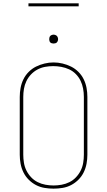

<svg xmlns="http://www.w3.org/2000/svg" viewBox="-20 -1119 640 1147"><path d="M300 8Q273 8 246 3.5Q219 -1 195 -13.5Q171 -26 151.5 -45.5Q132 -65 120 -89.5Q108 -114 103 -141Q98 -168 98 -195V-540Q98 -567 103 -594Q108 -621 120 -645.5Q132 -670 151.5 -689.5Q171 -709 195 -721Q219 -733 246 -739.5Q273 -746 300 -746Q327 -746 354 -739.5Q381 -733 405 -721Q429 -709 448.5 -689.5Q468 -670 480 -645.5Q492 -621 497 -594Q502 -567 502 -540V-195Q502 -168 497 -141Q492 -114 480 -89.5Q468 -65 448.5 -45.5Q429 -26 405 -13.5Q381 -1 354 3.5Q327 8 300 8ZM300 -11Q324 -11 348.5 -15.5Q373 -20 395 -31Q417 -42 434 -60Q451 -78 462 -100Q473 -122 477 -146.5Q481 -171 481 -195V-540Q481 -565 476.5 -589.5Q472 -614 461.5 -636Q451 -658 433.5 -676Q416 -694 393.5 -704.5Q371 -715 346.5 -719.5Q322 -724 298 -724Q273 -724 249 -719.5Q225 -715 203.5 -703.5Q182 -692 165 -674Q148 -656 137.5 -634Q127 -612 123 -588Q119 -564 119 -540V-195Q119 -171 123 -146.5Q127 -122 138 -100Q149 -78 166 -60Q183 -42 205 -31Q227 -20 251.5 -15.5Q276 -11 300 -11ZM300 -859Q295 -859 289.5 -860.5Q284 -862 280.5 -865.5Q277 -869 275.5 -874.5Q274 -880 274 -885Q274 -890 275.5 -895.5Q277 -901 280.5 -904.5Q284 -908 289.5 -910Q295 -912 300 -912Q305 -912 310.5 -910Q316 -908 319.5 -904.5Q323 -901 325 -895.5Q327 -890 327 -885Q327 -880 325 -874.5Q323 -869 319.5 -865.5Q316 -862 310.5 -860.5Q305 -859 300 -859ZM150 -1081V-1099H450V-1081Z"/></svg>

Font: Iosevka Slab Thin Extended
Style: Regular
Weight: 100
Width: 7
Monospace: yes
Designer: Belleve Invis
Foundry: Belleve Invis
Version: Version 11.1.1; ttfautohint (v1.8.3)